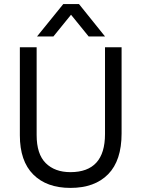

<svg xmlns="http://www.w3.org/2000/svg" viewBox="-20 -908 691 938"><path d="M574 -256Q574 -124 508.5 -57Q443 10 324 10Q208 10 142.5 -55.5Q77 -121 77 -247V-677H159V-248Q159 -155 203.5 -111Q248 -67 324 -67Q493 -67 493 -253V-677H574ZM241 -730H161L289 -888H366L493 -730H413L327 -836Z"/></svg>

Font: Hind Siliguri Fixed
Style: Regular
Weight: 400
Designer: Jyotish Sonowal
Foundry: Indian Type Foundry
Version: Version 1.001;October 28, 2021;FontCreator 12.0.0.2565 64-bi